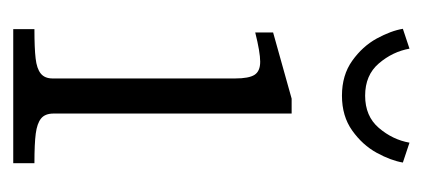

<svg xmlns="http://www.w3.org/2000/svg" viewBox="-194 -444 638 290"><g transform="rotate(90 125.0 -299.0)"><path d="M98.5 -59.5V-335Q98.5 -356 93 -364.5Q87.5 -373 73.2 -373Q59 -373 29 -365.5V-392.5L129 -420.5H151.5V-61Q151.5 -48 159 -42Q166.5 -36 181.8 -34Q197 -32 226.5 -32V0H24V-32Q53 -32 68.2 -33.8Q83.5 -35.5 91 -41.5Q98.5 -47.5 98.5 -59.5ZM124.5 -496.5Q93.5 -496.5 71.8 -512Q50 -527.5 38.2 -549Q26.5 -570.5 23.5 -588.5L53.5 -598.5Q58 -573 75.8 -552.2Q93.5 -531.5 124.5 -531.5Q155.5 -531.5 173.2 -552.2Q191 -573 195.5 -598.5L225.5 -588.5Q222.5 -570.5 210.8 -549Q199 -527.5 177.2 -512Q155.5 -496.5 124.5 -496.5Z"/></g></svg>

Font: Didactic
Style: Regular
Weight: 400
Designer: Tyler Finck
Foundry: Etcetera Type Co
Version: Version 3.007;FEAKit 1.0